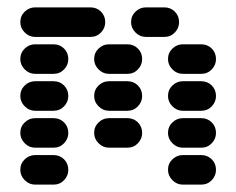

<svg xmlns="http://www.w3.org/2000/svg" viewBox="-20 -510 640 520"><path d="M435 -50Q435 -34 447 -22Q459 -10 475 -10H525Q542 -10 553.5 -22Q565 -34 565 -50Q565 -67 553.5 -78.5Q542 -90 525 -90H475Q459 -90 447 -78.5Q435 -67 435 -50ZM35 -50Q35 -34 47 -22Q59 -10 75 -10H125Q142 -10 153.5 -22Q165 -34 165 -50Q165 -67 153.5 -78.5Q142 -90 125 -90H75Q59 -90 47 -78.5Q35 -67 35 -50ZM435 -150Q435 -134 447 -122Q459 -110 475 -110H525Q542 -110 553.5 -122Q565 -134 565 -150Q565 -167 553.5 -178.5Q542 -190 525 -190H475Q459 -190 447 -178.5Q435 -167 435 -150ZM235 -150Q235 -134 247 -122Q259 -110 275 -110H325Q342 -110 353.5 -122Q365 -134 365 -150Q365 -167 353.5 -178.5Q342 -190 325 -190H275Q259 -190 247 -178.5Q235 -167 235 -150ZM35 -150Q35 -134 47 -122Q59 -110 75 -110H125Q142 -110 153.5 -122Q165 -134 165 -150Q165 -167 153.5 -178.5Q142 -190 125 -190H75Q59 -190 47 -178.5Q35 -167 35 -150ZM435 -250Q435 -234 447 -222Q459 -210 475 -210H525Q542 -210 553.5 -222Q565 -234 565 -250Q565 -267 553.5 -278.5Q542 -290 525 -290H475Q459 -290 447 -278.5Q435 -267 435 -250ZM235 -250Q235 -234 247 -222Q259 -210 275 -210H325Q342 -210 353.5 -222Q365 -234 365 -250Q365 -267 353.5 -278.5Q342 -290 325 -290H275Q259 -290 247 -278.5Q235 -267 235 -250ZM35 -250Q35 -234 47 -222Q59 -210 75 -210H125Q142 -210 153.5 -222Q165 -234 165 -250Q165 -267 153.5 -278.5Q142 -290 125 -290H75Q59 -290 47 -278.5Q35 -267 35 -250ZM435 -350Q435 -334 447 -322Q459 -310 475 -310H525Q542 -310 553.5 -322Q565 -334 565 -350Q565 -367 553.5 -378.5Q542 -390 525 -390H475Q459 -390 447 -378.5Q435 -367 435 -350ZM235 -350Q235 -334 247 -322Q259 -310 275 -310H325Q342 -310 353.5 -322Q365 -334 365 -350Q365 -367 353.5 -378.5Q342 -390 325 -390H275Q259 -390 247 -378.5Q235 -367 235 -350ZM35 -350Q35 -334 47 -322Q59 -310 75 -310H125Q142 -310 153.5 -322Q165 -334 165 -350Q165 -367 153.5 -378.5Q142 -390 125 -390H75Q59 -390 47 -378.5Q35 -367 35 -350ZM335 -450Q335 -434 347 -422Q359 -410 375 -410H425Q442 -410 453.5 -422Q465 -434 465 -450Q465 -467 453.5 -478.5Q442 -490 425 -490H375Q359 -490 347 -478.5Q335 -467 335 -450ZM35 -450Q35 -434 47 -422Q59 -410 75 -410H225Q242 -410 253.5 -422Q265 -434 265 -450Q265 -467 253.5 -478.5Q242 -490 225 -490H75Q59 -490 47 -478.5Q35 -467 35 -450Z"/></svg>

Font: Matrix Sans Raster
Style: Regular
Weight: 400
Designer: Brad Neil
Version: Version 1.100